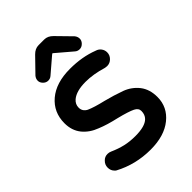

<svg xmlns="http://www.w3.org/2000/svg" viewBox="-211 -785 891 891"><g transform="rotate(-45 234.5 -339.5)"><path d="M51.8 -99.1Q64 -111.8 82 -111.8Q92.8 -111.8 102.1 -107.4Q134.8 -92.8 165.3 -85.7Q195.8 -78.6 232.4 -78.6Q295.9 -78.6 319.8 -102.5Q334.5 -117.2 334.5 -141.6Q334.5 -159.7 314 -169.9Q290 -181.6 232.9 -195.8Q176.3 -208.5 137.7 -224.6Q94.2 -240.7 67.9 -272.9Q41.5 -305.7 41.5 -353.5Q41.5 -425.3 94 -469.7Q146.5 -514.2 238.3 -514.2Q317.4 -514.2 381.8 -489.3Q397 -484.9 405.8 -472.9Q414.6 -460.9 414.6 -446.3Q414.6 -427.7 401.1 -414.3Q387.7 -400.9 369.1 -400.9H368.7L355 -402.8Q296.9 -420.4 246.6 -420.4Q186.5 -420.4 157.2 -396Q139.2 -380.4 139.2 -358.4Q139.2 -333.5 162.6 -321.3Q190.4 -308.6 246.6 -295.4Q294.9 -283.2 340.8 -266.6Q381.3 -251.5 407.7 -217.8Q433.1 -184.6 433.1 -134.8Q433.1 -68.8 380.6 -26.4Q328.1 16.1 238.3 16.1Q140.1 16.1 57.1 -28.3Q53.7 -30.3 50.3 -34.2Q37.6 -46.9 37.6 -66.2Q37.6 -85.4 51.8 -99.1ZM102.5 -605Q170.4 -675.3 170.9 -675.3Q189.9 -694.8 212.9 -694.8H250Q272.9 -694.8 292 -675.3L360.8 -605Q369.6 -593.8 369.6 -580.8Q369.6 -567.9 358.9 -557.1Q348.1 -546.4 334.7 -546.4Q321.3 -546.4 312 -554.7L236.3 -619.1Q232.9 -622.6 231.4 -622.6L226.1 -619.1L150.9 -554.7Q141.6 -546.4 128.2 -546.4Q114.7 -546.4 104 -557.1Q93.3 -567.9 93.3 -580.8Q93.3 -593.8 102.5 -605Z"/></g></svg>

Font: YuPearl-Medium
Style: Medium
Weight: 500
Designer: Max Yao
Foundry: Max-Everyday
Version: Version 1.011; ttfautohint (v1.8.3)